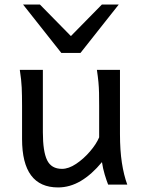

<svg xmlns="http://www.w3.org/2000/svg" viewBox="-20 -801 619 833"><path d="M532.2 0H449.2Q442.4 -17.1 434.3 -43.7Q426.3 -70.3 422.4 -97.7Q377.9 -43.9 330.6 -15.9Q283.2 12.2 231.9 12.2Q75.7 12.2 75.7 -197.8Q75.7 -201.2 75.7 -222.2Q75.7 -243.2 75.7 -269.8Q75.7 -296.4 75.7 -317.4Q75.7 -338.4 75.7 -341.8Q75.7 -388.2 74.2 -421.1Q72.8 -454.1 65.9 -498H166V-227.1Q166 -144 184.3 -106.2Q202.6 -68.4 249 -68.4Q277.8 -68.4 310.3 -90.1Q342.8 -111.8 370.1 -143.6Q397.5 -175.3 410.2 -205.1V-341.8Q410.2 -374 409.7 -397.9Q409.2 -421.9 407 -445.1Q404.8 -468.3 400.4 -498H500.5V-219.7Q500.5 -148.9 508.8 -95Q517.1 -41 532.2 0ZM80.1 -781.2H153.3L287.6 -644.5L421.9 -781.2H495.1L329.1 -571.3H246.1Z"/></svg>

Font: Andika LitF DSA DSG
Style: Regular
Weight: 400
Designer: Victor Gaultney, Annie Olsen, Julie Remington, Don Collingsworth, Eric Hays, Becca Hirsbrunner
Foundry: SIL International
Version: Version 6.200 ; LitF DSA DSG; ttfautohint (v1.8.3.10-c5d8)